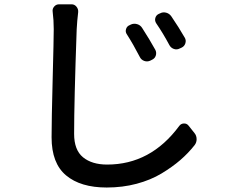

<svg xmlns="http://www.w3.org/2000/svg" viewBox="-20 -796 1040 874"><path d="M557.6 -639.6Q549.8 -650.4 553.7 -663.6Q557.6 -676.8 570.3 -681.6L576.2 -684.6Q589.8 -690.4 604.5 -686Q619.1 -681.6 627 -668.9Q661.1 -616.2 687.5 -568.4Q693.4 -555.7 689 -542.5Q684.6 -529.3 670.9 -523.4L663.1 -519.5Q649.4 -513.7 635.7 -519Q622.1 -524.4 616.2 -537.1Q586.9 -593.8 557.6 -639.6ZM691.4 -689.5Q683.6 -701.2 687 -713.9Q690.4 -726.6 702.1 -732.4L709 -735.4Q721.7 -742.2 736.3 -738.3Q751 -734.4 759.8 -721.7Q793.9 -671.9 821.3 -624Q828.1 -612.3 823.7 -598.6Q819.3 -585 806.6 -579.1L797.9 -575.2Q785.2 -568.4 771.5 -573.2Q757.8 -578.1 751 -590.8Q721.7 -645.5 691.4 -689.5ZM219.7 -743.2Q217.8 -755.9 226.6 -766.1Q235.4 -776.4 249 -776.4H305.7Q319.3 -776.4 328.1 -765.6Q336.9 -754.9 335.9 -741.2Q331.1 -701.2 329.1 -663.1Q317.4 -333 317.4 -186.5Q317.4 -113.3 357.9 -80.1Q398.4 -46.9 467.8 -46.9Q666 -46.9 795.9 -222.7Q803.7 -233.4 816.9 -233.9Q830.1 -234.4 837.9 -224.6L865.2 -190.4Q875 -178.7 875 -162.1Q875 -147.5 866.2 -135.7Q836.9 -98.6 800.8 -67.4Q764.6 -36.1 715.3 -6.3Q666 23.4 602.1 40.5Q538.1 57.6 465.8 57.6Q346.7 57.6 280.8 2.4Q214.8 -52.7 214.8 -170.9Q214.8 -247.1 219.7 -434.1Q224.6 -621.1 224.6 -663.1Q224.6 -704.1 219.7 -743.2Z"/></svg>

Font: Gen Jyuu GothicL Medium
Style: Regular
Weight: 500
Designer: [Source Han Sans]
Ryoko NISHIZUKA  (kana & ideographs); Paul D. Hunt (Latin, Greek & Cyrillic); Wenlong ZHANG  (bopomofo
Version: Version 1.002.20150607